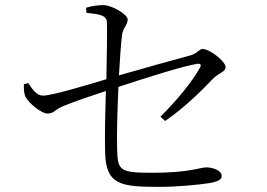

<svg xmlns="http://www.w3.org/2000/svg" viewBox="-20 -765 1040 749"><path d="M90 -441 73 -436C73 -418 73 -399 80 -387C92 -361 144 -322 164 -322C191 -322 190 -335 224 -350C269 -369 342 -393 393 -410C391 -344 388 -244 390 -171C393 -43 451 -36 603 -36C671 -36 755 -44 799 -51C826 -56 845 -63 845 -78C845 -101 809 -112 785 -112C760 -112 718 -91 576 -91C448 -91 439 -99 437 -181C435 -240 438 -336 442 -426C533 -456 692 -507 749 -516C763 -518 767 -511 759 -499C729 -446 671 -374 606 -310L624 -293C703 -347 774 -419 811 -458C835 -482 860 -484 860 -503C860 -526 798 -574 770 -574C757 -574 751 -557 723 -549C660 -532 530 -496 444 -471C448 -538 452 -597 456 -628C459 -656 478 -667 478 -689C478 -709 416 -745 384 -745C364 -745 339 -742 316 -735L317 -715C365 -710 395 -706 397 -680C399 -638 396 -539 395 -456C328 -436 184 -392 148 -392C125 -392 110 -411 90 -441Z"/></svg>

Font: Noto Serif HK Light
Style: Regular
Weight: 300
Designer: Ryoko NISHIZUKA 西塚涼子 (kana & ideographs); Frank Grießhammer (Latin, Greek & Cyrillic); Wenlong ZHANG 张文龙 (bopomofo); San
Foundry: Adobe
Version: Version 2.001;hotconv 1.1.0;makeotfexe 2.6.0